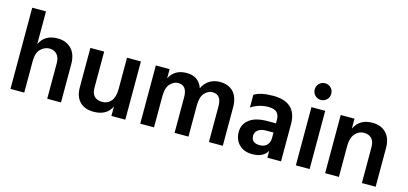

<svg xmlns="http://www.w3.org/2000/svg" viewBox="-63 -1171 3432 1615"><g transform="rotate(15 1652.5 -363.0)"><path d="M505 0H385V-311Q385 -359 360.5 -386Q336 -413 295 -413Q254 -413 219.5 -380Q185 -347 185 -272V0H65V-707H185V-421Q226 -513 340 -513Q414 -513 459.5 -466.5Q505 -420 505 -332Z M1065 0H944V-83Q904 5 788 5Q711 5 668 -39Q625 -83 625 -164V-507H745V-192Q745 -144 768.5 -119Q792 -94 838.5 -94Q885 -94 914.5 -129Q944 -164 944 -235V-507H1065Z M1914 0H1793V-311Q1793 -413 1715 -413Q1676 -413 1645.5 -379Q1615 -345 1615 -272V0H1494V-311Q1494 -413 1416 -413Q1377 -413 1346 -379Q1315 -345 1315 -272V0H1195V-507H1315V-427Q1358 -513 1463.5 -513Q1569 -513 1602 -417Q1622 -463 1662 -488Q1702 -513 1753 -513Q1830 -513 1872 -466.5Q1914 -420 1914 -334Z M2170 4Q2098 4 2055.5 -38Q2013 -80 2013 -148Q2013 -216 2067 -257Q2121 -298 2223 -298H2297V-329Q2297 -371 2275 -393Q2253 -415 2200 -415Q2119 -415 2051 -370V-481Q2108 -516 2215 -516Q2421 -516 2421 -324V0H2302V-61Q2267 4 2170 4ZM2212 -85Q2252 -85 2274.5 -108.5Q2297 -132 2297 -170V-218H2235Q2188 -218 2163 -198.5Q2138 -179 2138 -149Q2138 -85 2212 -85Z M2610 -731Q2640 -731 2661 -710Q2682 -689 2682 -658.5Q2682 -628 2661 -607Q2640 -586 2610 -586Q2580 -586 2559 -607Q2538 -628 2538 -658.5Q2538 -689 2559 -710Q2580 -731 2610 -731ZM2670 0H2550V-507H2670Z M3245 0H3125V-312Q3125 -362 3101 -387.5Q3077 -413 3033 -413Q2989 -413 2957 -376.5Q2925 -340 2925 -272V0H2805V-507H2925V-420Q2968 -513 3081 -513Q3157 -513 3201 -467Q3245 -421 3245 -337Z"/></g></svg>

Font: Hind Colombo SemiBold
Style: Regular
Weight: 600
Designer: Jyotish Sonowal, Aditi Pimprikar
Foundry: Indian Type Foundry
Version: Version 1.000;PS 1.0;hotconv 1.0.86;makeotf.lib2.5.63406; tt